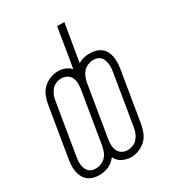

<svg xmlns="http://www.w3.org/2000/svg" viewBox="-180 -837 860 950"><g transform="rotate(-30 250.0 -362.5)"><path d="M289 10Q275 10 262.5 6.5Q250 3 239 -2.5Q228 -8 219 -17.5Q210 -27 205 -38Q196 -26 185 -17Q174 -8 161 -2.5Q148 3 135 5.5Q122 8 109 8H108Q91 8 74.5 3.5Q58 -1 45.5 -11Q33 -21 25 -35.5Q17 -50 14 -66.5Q11 -83 11.5 -100.5Q12 -118 15 -135L63 -425Q67 -447 76 -469Q85 -491 102.5 -507Q120 -523 142 -531.5Q164 -540 186 -540Q207 -540 226 -532.5Q245 -525 258 -511L295 -735H336L300 -520Q315 -530 332.5 -534Q350 -538 367 -538Q384 -538 400.5 -533.5Q417 -529 430 -519Q443 -509 450.5 -494.5Q458 -480 461 -463.5Q464 -447 463.5 -429.5Q463 -412 460 -395L412 -105Q408 -83 399 -61Q390 -39 372.5 -23Q355 -7 333 1.5Q311 10 289 10ZM109 -29Q125 -29 140 -35Q155 -41 166.5 -53Q178 -65 183.5 -80Q189 -95 192 -111L240 -401Q243 -418 243 -435.5Q243 -453 236.5 -468.5Q230 -484 215.5 -492.5Q201 -501 184 -501Q168 -501 153 -495Q138 -489 127.5 -476.5Q117 -464 111 -449.5Q105 -435 103 -419L55 -129Q53 -118 52 -106.5Q51 -95 52.5 -83.5Q54 -72 58 -62Q62 -52 69 -44Q76 -36 87 -32.5Q98 -29 109 -29ZM291 -29Q307 -29 322 -35Q337 -41 348 -53.5Q359 -66 364.5 -80.5Q370 -95 373 -111L421 -401Q423 -412 423.5 -423.5Q424 -435 422.5 -446.5Q421 -458 417.5 -468Q414 -478 406.5 -486Q399 -494 388.5 -497.5Q378 -501 366 -501Q351 -501 335.5 -495Q320 -489 309 -477Q298 -465 292 -450Q286 -435 283 -419L235 -129Q232 -112 232 -94.5Q232 -77 238.5 -61.5Q245 -46 259.5 -37.5Q274 -29 291 -29Z"/></g></svg>

Font: Iosevka Curly XLtObl
Style: Regular
Weight: 200
Italic angle: -9°
Monospace: yes
Designer: Belleve Invis
Foundry: Belleve Invis
Version: Version 11.1.0; ttfautohint (v1.8.3)